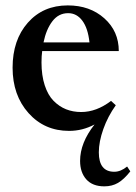

<svg xmlns="http://www.w3.org/2000/svg" viewBox="-20 -466 495 700"><path d="M231.9 11.2Q142.1 11.2 84 -53.7Q25.9 -118.7 25.9 -219.2Q25.9 -320.3 81.5 -383.3Q137.2 -446.3 227.1 -446.3Q307.6 -446.3 360.4 -399.2Q413.1 -352.1 413.1 -279.8H133.8Q131.3 -262.2 131.3 -238.3Q131.3 -190.9 143.1 -155Q154.8 -119.1 175.3 -98.4Q195.8 -77.6 220.9 -67.6Q246.1 -57.6 275.9 -57.6Q331.5 -57.6 384.8 -98.1L401.9 -82.5L401.4 -82L402.3 -82.5Q373 -41.5 356.7 4.6Q340.3 50.8 340.3 89.4Q340.3 160.2 396.5 160.2Q420.4 160.2 443.4 141.1L455.1 158.7Q432.1 188 410.4 200.7Q388.7 213.4 360.4 213.4Q317.4 213.4 294.7 188Q272 162.6 272 120.6Q272 54.7 324.7 -12.2Q280.8 11.2 231.9 11.2ZM228.5 -418Q193.4 -418 170.9 -388.4Q148.4 -358.9 138.7 -311.5H306.2Q300.8 -362.8 280.3 -390.4Q259.8 -418 228.5 -418Z"/></svg>

Font: Elstob SemiBold
Style: Regular
Weight: 600
Designer: Peter S. Baker
Version: Version 1.015